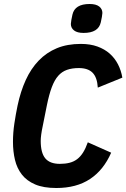

<svg xmlns="http://www.w3.org/2000/svg" viewBox="-20 -930 633 962"><path d="M262 12Q198 12 156 -6Q114 -24 89.5 -55.5Q65 -87 55 -129Q45 -171 45 -219Q45 -265 52 -311.5Q59 -358 68 -401Q83 -472 109 -529Q135 -586 174 -626.5Q213 -667 265 -688.5Q317 -710 385 -710Q432 -710 468 -697Q504 -684 529.5 -661.5Q555 -639 571 -608Q587 -577 593 -541L470 -491Q467 -542 444 -565.5Q421 -589 375 -589Q341 -589 315.5 -580Q290 -571 271.5 -550Q253 -529 239.5 -493Q226 -457 215 -403L194 -298Q189 -275 186.5 -256Q184 -237 184 -224Q184 -164 207 -136.5Q230 -109 280 -109Q307 -109 328.5 -114.5Q350 -120 366.5 -132.5Q383 -145 396 -165.5Q409 -186 420 -217L537 -165Q499 -78 431 -33Q363 12 262 12ZM399 -765Q367 -765 351 -777.5Q335 -790 335 -810Q335 -816 337.5 -830Q340 -844 343 -857Q355 -910 429 -910Q461 -910 477 -897.5Q493 -885 493 -865Q493 -859 490.5 -845Q488 -831 485 -818Q473 -765 399 -765Z"/></svg>

Font: IBM Plex Sans Cond
Style: Bold Italic
Weight: 700
Width: 3
Italic angle: -11°
Designer: Mike Abbink, Paul van der Laan, Pieter van Rosmalen
Foundry: Bold Monday
Version: Version 1.3